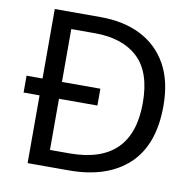

<svg xmlns="http://www.w3.org/2000/svg" viewBox="-80 -795 889 876"><g transform="rotate(10 365.0 -357.0)"><path d="M317 -714Q424 -714 503 -674Q582 -634 625.5 -556.5Q669 -479 669 -364Q669 -183 570.5 -91.5Q472 0 295 0H104V-314H30V-392H104V-714ZM304 -637H194V-392H372V-314H194V-77H284Q574 -77 574 -361Q574 -504 503 -570.5Q432 -637 304 -637Z"/></g></svg>

Font: Noto Sans Tifinagh SIL
Style: Regular
Weight: 400
Designer: JamraPatel
Foundry: JamraPatel LLC
Version: Version 2.006; ttfautohint (v1.8.4.7-5d5b)